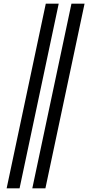

<svg xmlns="http://www.w3.org/2000/svg" viewBox="-20 -780 482 1040"><path d="M155 240H226L438 -760H367ZM16 240H86L298 -760H228Z"/></svg>

Font: Noto Serif Condensed Semi
Style: Italic
Weight: 600
Width: 3
Italic angle: -12°
Designer: Monotype Design Team
Foundry: Monotype Imaging Inc.
Version: Version 1.901